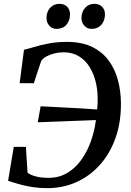

<svg xmlns="http://www.w3.org/2000/svg" viewBox="-20 -969 678 997"><path d="M225.5 8Q187 8 153.8 3.2Q120.5 -1.5 88.8 -10Q57 -18.5 22 -30L51.5 -206.5H114.5L123 -72Q139 -60 166.8 -52.8Q194.5 -45.5 232 -45.5Q286.5 -45.5 329 -70.8Q371.5 -96 402.2 -139Q433 -182 452 -235.5Q471 -289 478 -345.5L176 -334L191 -417Q214.5 -416 249.2 -414.2Q284 -412.5 324.2 -410.2Q364.5 -408 406 -405.8Q447.5 -403.5 484.5 -400.5Q486 -415 486.8 -431Q487.5 -447 487 -462Q487 -502 477 -543.5Q467 -585 446 -619.8Q425 -654.5 391.5 -675.8Q358 -697 311 -697.5Q287.5 -697.5 264.2 -692Q241 -686.5 222.5 -676.8Q204 -667 194.5 -653.5Q190 -640 185 -625.5Q180 -611 175 -596Q170 -581 165.2 -566Q160.5 -551 156 -537H82L104.5 -710.5Q124 -715 156.2 -724.8Q188.5 -734.5 231.8 -743Q275 -751.5 327.5 -751.5Q405.5 -751.5 459 -725Q512.5 -698.5 545 -653.8Q577.5 -609 592.5 -552.2Q607.5 -495.5 608 -435Q609 -335 580.2 -253.5Q551.5 -172 499.2 -113.5Q447 -55 377 -23.5Q307 8 225.5 8ZM273.5 -819Q251 -819 236 -835.8Q221 -852.5 221.5 -877Q222 -908.5 240.8 -928.8Q259.5 -949 288 -949Q315.5 -949 329.8 -933Q344 -917 343.5 -893.5Q343 -861 324.5 -840Q306 -819 273.5 -819ZM455.5 -819Q433 -819 417.8 -835.8Q402.5 -852.5 403 -877Q404 -908.5 422.5 -928.8Q441 -949 469.5 -949Q496.5 -949 511 -933Q525.5 -917 525 -893.5Q524.5 -861 506 -840Q487.5 -819 455.5 -819Z"/></svg>

Font: Merriweather 28pt Medium
Style: Italic
Weight: 500
Italic angle: -7.8°
Version: Version 2.101